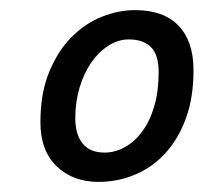

<svg xmlns="http://www.w3.org/2000/svg" viewBox="-20 -732 419 380"><path d="M60 -490Q60 -548 77.5 -590Q95 -632 122 -659Q149 -686 182 -699Q215 -712 247 -712Q304 -712 333.5 -681Q363 -650 363 -593Q363 -539 348 -498Q333 -457 307.5 -429Q282 -401 247.5 -386.5Q213 -372 175 -372Q124 -372 92 -403Q60 -434 60 -490ZM129 -498Q129 -466 143.5 -448Q158 -430 187 -430Q208 -430 227.5 -441Q247 -452 262 -472.5Q277 -493 285.5 -522.5Q294 -552 294 -589Q294 -624 278.5 -639Q263 -654 235 -654Q214 -654 194.5 -641.5Q175 -629 160.5 -608Q146 -587 137.5 -558.5Q129 -530 129 -498Z"/></svg>

Font: PT Sans
Style: Italic
Weight: 400
Italic angle: -12°
Designer: A.Korolkova, O.Umpeleva, V.Yefimov
Foundry: ParaType Ltd
Version: Version 2.003W OFL